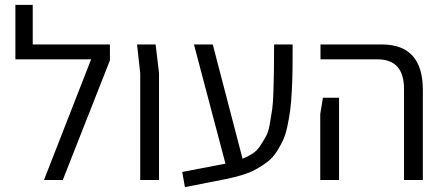

<svg xmlns="http://www.w3.org/2000/svg" viewBox="-20 -737 1817 786"><path d="M114 -555H430V-490L237 0H160L353 -494H43V-717H114Z M554 0V-438L541 -555H617L631 -438V0Z M1102 -555H1178Q1178 -494 1177.5 -452.5Q1177 -411 1174.5 -364Q1172 -317 1168 -286Q1164 -255 1156.5 -220Q1149 -185 1138.5 -162.5Q1128 -140 1112.5 -116Q1097 -92 1077.5 -76.5Q1058 -61 1032.5 -46.5Q1007 -32 975.5 -22Q944 -12 905 -4L737 29L726 -33L903 -67L774 -555H851L973 -87Q997 -97 1015 -109Q1033 -121 1046.5 -142Q1060 -163 1069.5 -180Q1079 -197 1085 -232Q1091 -267 1094.5 -291Q1098 -315 1099.5 -367Q1101 -419 1101.5 -452.5Q1102 -486 1102 -555Z M1634 0V-372Q1634 -494 1526 -494H1292V-555H1543Q1711 -555 1711 -369V0ZM1291 0V-270L1302 -337H1368V0Z"/></svg>

Font: Assistant
Style: Regular
Weight: 400
Designer: Hebrew By Ben Nathan, Latin by Paul Hunt
Version: Version 2.001;PS 002.001;hotconv 1.0.88;makeotf.lib2.5.64775